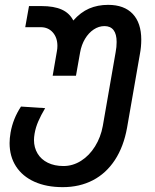

<svg xmlns="http://www.w3.org/2000/svg" viewBox="-20 -575 640 791"><path d="M19.5 14.5Q19.5 -4.5 23.5 -28.5Q33.5 -86 66.5 -136L166 -129.5Q148.5 -100 137.8 -75.2Q127 -50.5 122.5 -24.5Q120 -9.5 120 1.5Q120 33 134.8 57.5Q149.5 82 177 95.5Q204.5 109 241.5 109Q280 109 314 87.5Q348 66 371.5 28.2Q395 -9.5 403.5 -56L456.5 -360.5Q460.5 -381 460.5 -402Q460.5 -434.5 447.8 -451Q435 -467.5 410.5 -467.5Q387 -467.5 366 -453.5Q345 -439.5 330.2 -414.8Q315.5 -390 310 -359L293 -263H197L214.5 -364.5Q216.5 -374.5 216.5 -386Q216.5 -420 197.5 -441.5Q178.5 -463 147.5 -463H84L99.5 -550H150.5Q202.5 -550 234.5 -535.5Q266.5 -521 282 -490.5Q312 -524.5 347.2 -539.8Q382.5 -555 425.5 -555Q491.5 -555 526.8 -517.8Q562 -480.5 562 -411.5Q562 -382 556.5 -353L503.5 -49Q489.5 29 453.5 84Q417.5 139 362.8 167.5Q308 196 238.5 196Q171.5 196 122 173.8Q72.5 151.5 46 110.5Q19.5 69.5 19.5 14.5Z"/></svg>

Font: JuliaMono MediumItalic
Style: Regular
Weight: 500
Italic angle: -9°
Monospace: yes
Designer: cormullion
Foundry: corm
Version: Version 0.049; ttfautohint (v1.8.4)